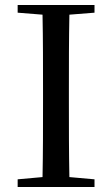

<svg xmlns="http://www.w3.org/2000/svg" viewBox="-20 -752 451 772"><path d="M51 -701 151 -693C153 -593 153 -493 153 -392V-339C153 -239 153 -138 151 -40L51 -31V0H360V-31L259 -40C257 -140 257 -239 257 -340V-392C257 -493 257 -593 259 -693L360 -701V-732H51Z"/></svg>

Font: Noto Serif TC Medium
Style: Regular
Weight: 500
Designer: Ryoko NISHIZUKA 西塚涼子 (kana & ideographs); Frank Grießhammer (Latin, Greek & Cyrillic); Wenlong ZHANG 张文龙 (bopomofo); San
Foundry: Adobe
Version: Version 2.001;hotconv 1.1.0;makeotfexe 2.6.0